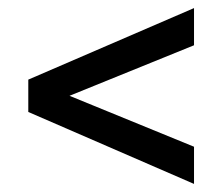

<svg xmlns="http://www.w3.org/2000/svg" viewBox="-20 -582 550 475"><path d="M460 -219V-127L50 -305V-385L460 -562V-470L152 -345Z"/></svg>

Font: Roundo Medium
Style: Regular
Weight: 500
Designer: Namrata Goyal (Gurmukhi), Shiva Nallaperumal (Latin)
Foundry: Indian Type Foundry
Version: Version 1.000;PS 1.0;hotconv 1.0.88;makeotf.lib2.5.647800